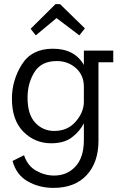

<svg xmlns="http://www.w3.org/2000/svg" viewBox="-20 -691 588 934"><path d="M393 -553 366 -519 255 -603 154 -519 129 -551 250 -671H272ZM531 -388H459V-6Q459 99 401.5 161Q344 223 240 223Q170 223 114.5 191Q59 159 41 92L97 64Q114 116 156 139.5Q198 163 243 163Q307 163 347.5 118.5Q388 74 388 -9V-91Q368 -52 330 -23Q292 6 229 6Q150 6 94 -50Q38 -106 38 -211Q38 -300 86 -377Q134 -454 237 -454Q343 -454 388 -375V-445H531ZM388 -192V-269Q388 -325 349.5 -359.5Q311 -394 256 -394Q181 -394 147.5 -340Q114 -286 114 -216Q114 -134 151.5 -94Q189 -54 244 -54Q308 -54 347 -98Q386 -142 388 -192Z"/></svg>

Font: Zilla Slab
Style: Regular
Weight: 400
Designer: Typotheque.com
Foundry: Typotheque type foundry
Version: Version 1.1; 2017; ttfautohint (v1.6)